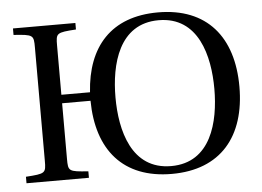

<svg xmlns="http://www.w3.org/2000/svg" viewBox="-51 -774 1167 855"><g transform="rotate(-5 532.5 -346.0)"><path d="M35 0H314V-29C226 -35 224 -37 224 -93V-341H351C353 -121 466 15 684 15C903 15 1017 -124 1017 -346C1017 -568 903 -707 684 -707C474 -707 365 -581 352 -379H224V-599C224 -655 226 -657 314 -663V-692H35V-663C123 -657 125 -655 125 -599V-93C125 -37 123 -35 35 -29ZM463 -346C463 -493 506 -672 684 -672C862 -672 905 -493 905 -346C905 -199 862 -20 684 -20C506 -20 463 -199 463 -346Z"/></g></svg>

Font: Lingua Franca
Style: Regular
Weight: 400
Version: Version 1.19